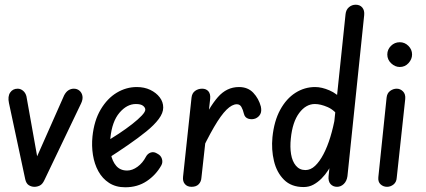

<svg xmlns="http://www.w3.org/2000/svg" viewBox="-20 -792 1805 814"><path d="M87 -32 18 -355Q12 -383 23 -399.5Q34 -416 55 -416Q67 -416 77.5 -407.5Q88 -399 92 -384L142 -104L128 -108L252 -388Q260 -403 270.5 -409.5Q281 -416 293 -416Q307 -416 317 -407.5Q327 -399 329.5 -385Q332 -371 324 -354L168 -28Q160 -11 149 -5.5Q138 0 126 0Q113 0 102 -7Q91 -14 87 -32Z M511 2Q471 2 442.5 -16.5Q414 -35 397 -66Q380 -97 374 -135.5Q368 -174 372 -213Q379 -281 407 -328Q435 -375 475 -399Q515 -423 560 -423Q592 -423 617 -411Q642 -399 657 -379.5Q672 -360 672 -336Q672 -313 653 -287.5Q634 -262 600 -234.5Q566 -207 522.5 -177Q479 -147 429 -115L422 -186Q453 -205 484 -225.5Q515 -246 540.5 -266Q566 -286 581 -302Q596 -318 596 -327Q596 -336 586.5 -343.5Q577 -351 556 -351Q518 -351 486.5 -314Q455 -277 448 -207Q444 -171 450 -139.5Q456 -108 473 -88.5Q490 -69 519 -69Q541 -69 563 -85Q585 -101 599 -128Q606 -141 619.5 -145.5Q633 -150 648 -140Q662 -133 666.5 -118.5Q671 -104 664 -91Q641 -50 602 -24Q563 2 511 2Z M792 0Q774 0 764 -11.5Q754 -23 756 -42L792 -378Q794 -397 807 -406.5Q820 -416 837 -416Q854 -416 863.5 -405Q873 -394 871 -373L834 -39Q833 -22 822.5 -11Q812 0 792 0ZM1064 -290Q1049 -284 1033.5 -288.5Q1018 -293 1014 -310Q1010 -327 1003.5 -338.5Q997 -350 984 -350Q964 -350 940.5 -327Q917 -304 887.5 -253.5Q858 -203 818 -118L830 -257Q866 -337 903.5 -380Q941 -423 993 -423Q1031 -423 1054 -398.5Q1077 -374 1086 -340Q1090 -320 1083.5 -308Q1077 -296 1064 -290Z M1267 1Q1215 1 1184 -30Q1153 -61 1141.5 -109.5Q1130 -158 1135 -210Q1142 -279 1168 -326.5Q1194 -374 1232.5 -398.5Q1271 -423 1316 -423Q1344 -423 1376.5 -409Q1409 -395 1431 -368L1423 -290Q1399 -325 1369 -338Q1339 -351 1315 -351Q1277 -351 1248.5 -313Q1220 -275 1213 -205Q1209 -169 1214 -138.5Q1219 -108 1234.5 -89.5Q1250 -71 1275 -71Q1297 -71 1316 -89Q1335 -107 1351.5 -138.5Q1368 -170 1380.5 -211Q1393 -252 1401 -297L1394 -110Q1384 -90 1371.5 -70.5Q1359 -51 1343 -35Q1327 -19 1308.5 -9Q1290 1 1267 1ZM1409 0Q1392 0 1381.5 -11.5Q1371 -23 1373 -45L1445 -732Q1447 -751 1459.5 -761.5Q1472 -772 1488 -772Q1506 -772 1516 -760Q1526 -748 1524 -728L1453 -45Q1450 -24 1437.5 -12Q1425 0 1409 0Z M1621 0Q1605 0 1593.5 -10.5Q1582 -21 1584 -41L1619 -378Q1621 -397 1634 -406.5Q1647 -416 1662 -416Q1677 -416 1688.5 -404.5Q1700 -393 1698 -372L1662 -39Q1661 -20 1648.5 -10Q1636 0 1621 0ZM1675 -508Q1655 -508 1638.5 -523.5Q1622 -539 1622 -561Q1622 -582 1637.5 -597.5Q1653 -613 1675 -613Q1696 -613 1711.5 -597.5Q1727 -582 1727 -561Q1727 -541 1712 -524.5Q1697 -508 1675 -508Z"/></svg>

Font: Edu SA Beginner Medium
Style: Regular
Weight: 500
Version: Version 1.003